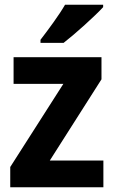

<svg xmlns="http://www.w3.org/2000/svg" viewBox="-20 -786 480 806"><path d="M413 -756V-766H253C227 -721 183 -662 150 -619V-606H247C296 -644 379 -719 413 -756ZM414 0V-112H189L406 -453V-546H37V-434H246L23 -85V0Z"/></svg>

Font: Noto Sans Malayalam SemiCondensed
Style: Bold
Weight: 700
Width: 4
Designer: Jelle Bosma - Monotype Design Team
Foundry: Monotype Imaging Inc.
Version: Version 2.104